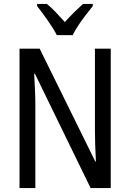

<svg xmlns="http://www.w3.org/2000/svg" viewBox="-20 -963 666 983"><path d="M547 0H444L159 -585H155Q157 -546 159 -505Q161 -464 161 -426V0H80V-714H183L468 -136H471Q469 -174 467.5 -216.5Q466 -259 466 -294V-714H547ZM271 -783Q254 -816 225 -857.5Q196 -899 170 -932V-943H220Q241 -926 265 -901Q289 -876 312 -850Q338 -879 358.5 -899Q379 -919 405 -943H455V-932Q439 -912 419 -886Q399 -860 381 -833Q363 -806 352 -783Z"/></svg>

Font: Noto Sans Hebrew Condensed
Style: Regular
Weight: 400
Width: 3
Designer: Monotype Design Team
Foundry: Monotype Imaging Inc.
Version: Version 2.004; ttfautohint (v1.8.4.7-5d5b)